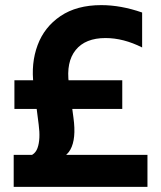

<svg xmlns="http://www.w3.org/2000/svg" viewBox="-20 -730 629 750"><path d="M131.1 -243.4 111.3 -398.6Q100.5 -482.4 126.8 -553.4Q153.1 -624.5 216.5 -667.3Q279.9 -710 375.5 -710Q452.2 -710 535.2 -681.1V-544.6Q462 -581.4 392.3 -581.4Q313.4 -581.4 275.6 -534.6Q237.8 -487.7 249.1 -403.6L266.9 -270.4Q278.4 -187.6 254.8 -145.4Q231.3 -103.3 166.6 -103.3L72 -117.4Q114.3 -117.4 126.5 -151.7Q138.8 -185.9 131.1 -243.4ZM33.5 -125.1H556V0H33.5ZM36.3 -416.4H457.6V-304.5H36.3Z"/></svg>

Font: TASA Explorer VF
Style: Regular
Weight: 400
Designer: Weizhong Zhang
Foundry: Local Remote
Version: Version 1.000;Glyphs 3.2 (3192)